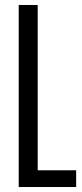

<svg xmlns="http://www.w3.org/2000/svg" viewBox="-20 -749 328 769"><path d="M55 -729H131V-67H285V0H55Z"/></svg>

Font: Mona Sans Condensed
Style: Regular
Weight: 400
Width: 3
Designer: Deni Anggara
Foundry: GitHub
Version: Version 2.000